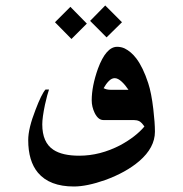

<svg xmlns="http://www.w3.org/2000/svg" viewBox="-20 -471 662 694"><path d="M420.9 -390.6 365.2 -335.9 305.7 -395.5 360.4 -451.2ZM293.9 -385.7 238.3 -330.1 178.7 -390.6 234.4 -446.3ZM540 4.9Q540 62.5 483.4 111.3Q435.5 152.3 360.4 179.7Q293.9 203.1 247.1 203.1Q159.2 203.1 117.2 153.3Q82 111.3 82 35.2Q82 -6.8 108.4 -74.2Q129.9 -130.9 144.5 -147.5H157.2Q151.4 -131.8 142.6 -92.8Q132.8 -45.9 132.8 -21.5Q132.8 43.9 172.9 70.3Q205.1 91.8 266.6 91.8Q341.8 91.8 415 53.7Q470.7 23.4 502 -13.7Q491.2 -29.3 482.9 -33.2Q474.6 -37.1 462.9 -37.1H353.5Q335 -37.1 322.3 -62.5Q311.5 -85 311.5 -108.4Q311.5 -159.2 334 -222.7Q363.3 -301.8 403.3 -301.8Q418 -301.8 430.7 -295.9Q454.1 -284.2 472.7 -259.8Q497.1 -227.5 515.6 -170.9Q527.3 -135.7 534.2 -76.2Q540 -27.3 540 4.9ZM444.3 -146.5Q432.6 -164.1 419.9 -175.8Q406.2 -188.5 394.5 -188.5Q383.8 -188.5 373.5 -178.2Q363.3 -168 354.5 -152.3Q365.2 -146.5 378.9 -146.5Z"/></svg>

Font: Thabit-Bold
Style: Bold
Weight: 700
Designer: Regenerated by Nadim Shaikli
Foundry: MAK Alagha
Version: 0.01